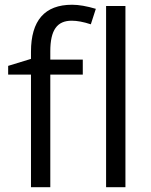

<svg xmlns="http://www.w3.org/2000/svg" viewBox="-20 -785 632 805"><path d="M327.1 -535.2H190.9V-569.8C190.9 -659.7 219.7 -698.2 280.8 -698.2C302.7 -698.2 329.6 -693.4 360.8 -683.1L381.8 -748C343.8 -759.3 310.5 -765.1 282.2 -765.1C167.5 -765.1 109.9 -699.2 109.9 -567.9V-538.1L14.2 -508.8V-472.2H109.9V0H190.9V-472.2H327.1ZM505.9 -759.8H424.8V0H505.9Z"/></svg>

Font: Sahel
Style: Regular
Weight: 400
Foundry: Saber Rastikerdar (saber.rastikerdar@gmail.com)
Version: Version 3.4.0